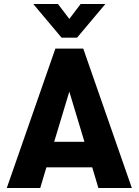

<svg xmlns="http://www.w3.org/2000/svg" viewBox="-20 -944 696 964"><path d="M443 -104H213L182 0H14L258 -700H398L642 0H474ZM404 -232 328 -484 252 -232ZM147 -924H271L328 -849L385 -924H509L367 -755H289Z"/></svg>

Font: Sarabun ExtraBold
Style: Regular
Weight: 800
Version: Version 1.000; ttfautohint (v1.6)